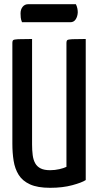

<svg xmlns="http://www.w3.org/2000/svg" viewBox="-20 -886 468 916"><path d="M219 10Q159 10 123 -6.5Q87 -23 69 -52Q51 -81 45 -119Q39 -157 39 -200V-682Q39 -691 43 -694.5Q47 -698 66.5 -699Q86 -700 133 -700V-197Q133 -169 136 -146Q139 -123 148 -107Q157 -91 174 -82.5Q191 -74 219 -74Q242 -74 263.5 -79Q285 -84 297 -90V-682Q297 -691 301 -694.5Q305 -698 324.5 -699Q344 -700 389 -700V-27Q371 -15 325 -2.5Q279 10 219 10ZM85 -780Q80 -792 79 -802Q78 -812 78 -822Q78 -841 88 -853.5Q98 -866 115 -866H342Q347 -856 349 -846Q351 -836 351 -827Q350 -807 341 -793.5Q332 -780 316 -780Z"/></svg>

Font: Yanone Kaffeesatz Medium
Style: Regular
Weight: 500
Designer: Yanone (Cyrillic: Daniel Pouzeot, Huerta Tipografica, and Cyreal)
Foundry: Yanone
Version: Version 2.003